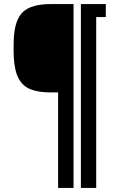

<svg xmlns="http://www.w3.org/2000/svg" viewBox="-20 -820 584 940"><path d="M264.5 100V-367.5H228Q169 -367.5 130.5 -382.5Q92 -397.5 71.8 -434.5Q51.5 -471.5 47.5 -538.5Q46.5 -553 46.5 -572.5Q46.5 -592 46.8 -608.2Q47 -624.5 47.5 -630.5Q52 -724 93 -762Q134 -800 228 -800H340V100ZM376 100V-800H498V-736.5H451V100Z"/></svg>

Font: Big Shoulders Stencil Text
Style: Bold
Weight: 700
Designer: Patric King
Foundry: XO Type Co
Version: Version 1.000